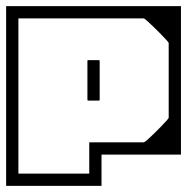

<svg xmlns="http://www.w3.org/2000/svg" viewBox="-40 -504 610 626"><path d="M550 -127H510Q510 -154.5 510 -171Q510 -187.5 510 -202.8Q510 -218 510 -242Q510 -242 510 -242Q510 -242 510 -242Q510 -242 510 -242Q510 -242 510 -242Q510 -267 510 -280Q510 -293 510 -301.8Q510 -310.5 510 -322.2Q510 -334 510 -357H550ZM550 -205H510V-364Q510 -365.5 502.2 -374Q494.5 -382.5 483 -394.2Q471.5 -406 459.5 -417.5Q447.5 -429 439 -436.5Q430.5 -444 429 -444Q429 -444 429 -444Q429 -444 429 -444Q429 -444 429 -444Q429 -444 411.8 -444Q394.5 -444 369 -444Q343.5 -444 318 -444Q292.5 -444 275.2 -444Q258 -444 258 -444Q258 -454 258 -464.2Q258 -474.5 258 -484Q258 -484 258 -484Q258 -484 258 -484Q258 -484 258 -484Q258 -484 258 -484Q258 -484 258 -484Q261.5 -484 284 -484Q306.5 -484 339.8 -484Q373 -484 409.2 -484Q445.5 -484 477.5 -484Q509.5 -484 529.8 -484Q550 -484 550 -484Q550 -484 550 -484Q550 -484 550 -484Q550 -484 550 -484Q550 -484 550 -484Q550 -484 550 -463.8Q550 -443.5 550 -411.8Q550 -380 550 -344.5Q550 -309 550 -277.2Q550 -245.5 550 -225.2Q550 -205 550 -205ZM-20 -188H20V62Q20 62 20 62Q20 62 20 62Q20 62 38 62Q56 62 79.5 62Q103 62 121 62Q139 62 139 62Q139 62 156 62Q173 62 195 62Q217 62 234 62Q251 62 251 62Q251 62 251 62Q251 62 251 62V-40Q251 -40 251 -40Q251 -40 251 -40Q251 -40 251 -40Q251 -40 251 -40Q251 -40 266 -40Q281 -40 304 -40Q327 -40 352.2 -40Q377.5 -40 398.2 -40Q419 -40 429 -40Q429 -40 429 -40Q429 -40 429 -40Q429 -40 429 -40Q431 -40 439.8 -47.5Q448.5 -55 460.2 -66.5Q472 -78 483.5 -89.8Q495 -101.5 502.5 -110Q510 -118.5 510 -120Q510 -120 510 -120Q510 -120 510 -120V-197H550V0Q512 0 484 0Q456 0 434.2 0Q412.5 0 394 0Q375.5 0 356 0Q340.5 0 326.8 0Q313 0 303.5 0Q294 0 291 0V102Q291 102 276 102Q261 102 238.8 102Q216.5 102 194 102Q171.5 102 155.8 102Q140 102 139 102Q139 102 139 102Q139 102 139 102Q139 102 139 102Q139 102 139 102Q139 102 139 102Q139 102 139 102Q139 102 139 102Q139 102 139 102Q139 102 139 102Q139 102 139 102Q138 102 121.5 102Q105 102 81.5 102Q58 102 34.8 102Q11.5 102 -4.2 102Q-20 102 -20 102ZM-20 -205Q-20 -205 -20 -225.2Q-20 -245.5 -20 -277.2Q-20 -309 -20 -344.5Q-20 -380 -20 -411.8Q-20 -443.5 -20 -463.8Q-20 -484 -20 -484Q-20 -484 -20 -484Q-20 -484 -20 -484Q-20 -484 -20 -484Q-20 -484 -20 -484Q-20 -484 1 -484Q22 -484 55.2 -484Q88.5 -484 126 -484Q163.5 -484 196.8 -484Q230 -484 251 -484Q272 -484 272 -484Q272 -484 272 -484Q272 -484 272 -484Q272 -484 272 -484Q272 -484 272 -484Q272 -484 272 -484Q272 -474.5 272 -464.2Q272 -454 272 -444Q272 -444 253.8 -444Q235.5 -444 206.8 -444Q178 -444 146 -444Q114 -444 85.2 -444Q56.5 -444 38.2 -444Q20 -444 20 -444Q20 -444 20 -444Q20 -444 20 -444Q20 -444 20 -444Q20 -444 20 -444Q20 -444 20 -444Q20 -444 20 -444Q20 -444 20 -444Q20 -444 20 -444Q20 -444 20 -444Q20 -444 20 -444Q20 -444 20 -444Q20 -444 20 -444Q20 -444 20 -444Q20 -444 20 -426.8Q20 -409.5 20 -382.2Q20 -355 20 -324.5Q20 -294 20 -266.8Q20 -239.5 20 -222.2Q20 -205 20 -205ZM245 -180Q245 -180 245 -198.8Q245 -217.5 245 -242Q245 -266.5 245 -285.2Q245 -304 245 -304Q245 -304 245 -304Q245 -304 245 -304Q245 -307 245.5 -307.5Q246 -308 249 -308Q254.5 -308 259.8 -308Q265 -308 270.2 -308Q275.5 -308 281 -308Q284 -308 284.5 -307.5Q285 -307 285 -304Q285 -304 285 -304Q285 -304 285 -304Q285 -304 285 -285.2Q285 -266.5 285 -242Q285 -217.5 285 -198.8Q285 -180 285 -180Q285 -180 285 -180Q285 -180 285 -180Q285 -180 285 -180Q285 -180 285 -180Q285 -180 285 -180Q285 -180 285 -180Q285 -180 285 -180Q285 -177 284.5 -176.5Q284 -176 281 -176Q273 -176 265.2 -176Q257.5 -176 249 -176Q246 -176 245.5 -176.5Q245 -177 245 -180Q245 -180 245 -180Q245 -180 245 -180Q245 -180 245 -180Q245 -180 245 -180Q245 -180 245 -180Q245 -180 245 -180Q245 -180 245 -180ZM-20 -357H20Q20 -329.5 20 -313Q20 -296.5 20 -281.2Q20 -266 20 -242Q20 -242 20 -242Q20 -242 20 -242Q20 -242 20 -242Q20 -242 20 -242Q20 -217 20 -204Q20 -191 20 -182.2Q20 -173.5 20 -161.8Q20 -150 20 -127H-20Z"/></svg>

Font: Honk
Style: Regular
Weight: 400
Designer: Noopur Datye & Yesha Goshar
Foundry: Ek Type
Version: Version 1.000